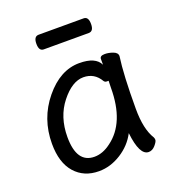

<svg xmlns="http://www.w3.org/2000/svg" viewBox="-130 -788 834 914"><g transform="rotate(-20 287.5 -330.5)"><path d="M220 -48Q262 -48 303 -79Q405 -153 405 -330L406 -365H397Q388 -365 383 -372Q354 -422 298 -422Q241 -422 185.5 -352Q130 -282 130 -180Q130 -48 220 -48ZM217 24Q141 24 95.5 -27.5Q50 -79 50 -175Q50 -302 128 -397Q206 -492 303 -492Q385 -492 407 -446V-475Q407 -491 432 -491Q452 -491 473.5 -483Q495 -475 495 -458Q482 -368 482 -195Q482 -92 516 -38Q519 -32 519 -25Q519 -16 504 1.5Q489 19 470 19Q424 19 411 -98Q383 -44 329 -10Q275 24 217 24ZM395 -611H167Q143 -611 143 -648Q143 -685 168 -685H396Q420 -685 420 -648Q420 -611 395 -611Z"/></g></svg>

Font: LXGW WenKai Lite
Style: Bold
Weight: 700
Designer: LXGW / Fontworks Inc.
Foundry: LXGW / Fontworks Inc.
Version: Version 1.330;April 28, 2024